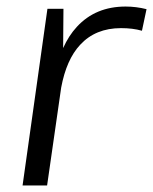

<svg xmlns="http://www.w3.org/2000/svg" viewBox="-20 -567 468 587"><path d="M125 -540H174L173 -420Q190 -458 215 -485Q272 -547 364 -547Q380 -547 396 -545Q412 -543 428 -539L414 -473Q386 -481 350 -481Q272 -481 225 -430Q183 -385 167 -299L124 0H49Z"/></svg>

Font: Pathway Extreme 8pt Thin 12pt Light
Style: Italic
Weight: 300
Italic angle: -8°
Version: Version 1.001;gftools[0.9.26]